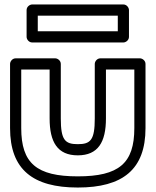

<svg xmlns="http://www.w3.org/2000/svg" viewBox="-20 -799 696 859"><path d="M149 -729H507V-659H149ZM124 -779C113.3 -779 99 -769.1 99 -754V-634C99 -623.3 108.9 -609 124 -609H532C542.7 -609 557 -618.9 557 -634V-754C557 -764.7 547.1 -779 532 -779ZM25 -513V-226C25 -39.9 127.9 40 328 40C528.1 40 631 -39.9 631 -226V-513C631 -528.1 616.7 -538 606 -538H429C413.9 -538 404 -523.7 404 -513V-269C404 -172.6 385.2 -154 328 -154C270.8 -154 252 -172.6 252 -269V-513C252 -528.1 237.7 -538 227 -538H50C34.9 -538 25 -523.7 25 -513ZM75 -488H202V-269C202 -163.4 237.2 -104 328 -104C418.8 -104 454 -163.4 454 -269V-488H581V-226C581 -68.1 511.9 -10 328 -10C144.1 -10 75 -68.1 75 -226Z"/></svg>

Font: Hussar Techniczny
Style: Bold 
Weight: 700
Foundry: Cannot Into Space Fonts
Version: Version 0.77